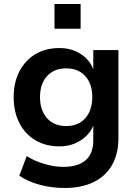

<svg xmlns="http://www.w3.org/2000/svg" viewBox="-20 -745 683 955"><path d="M301 190Q239 190 179.5 174.5Q120 159 76 129L113 31Q139 48 170 60Q201 72 233 78.5Q265 85 295 85Q368 85 406 52Q444 19 444 -47V-123H445Q427 -76 381 -46.5Q335 -17 276 -17Q207 -17 156 -47.5Q105 -78 76.5 -133Q48 -188 48 -262Q48 -335 76.5 -390Q105 -445 156 -475.5Q207 -506 276 -506Q336 -506 381.5 -476.5Q427 -447 445 -398H444V-496H569V-58Q569 20 537.5 75.5Q506 131 446 160.5Q386 190 301 190ZM309 -118Q369 -118 404 -157Q439 -196 439 -262Q439 -328 404 -366.5Q369 -405 309 -405Q249 -405 214 -366.5Q179 -328 179 -262Q179 -196 214 -157Q249 -118 309 -118ZM251 -602V-725H381V-602Z"/></svg>

Font: Nunito Sans 9pt
Style: Bold
Weight: 700
Version: Version 3.101;gftools[0.9.27]